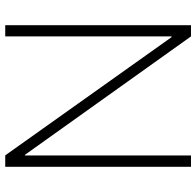

<svg xmlns="http://www.w3.org/2000/svg" viewBox="-28 -740 768 752"><g transform="rotate(-90 356.0 -364.0)"><path d="M633.3 -727.5V0H589.4L125.5 -650.4H123V0H78.6V-727.5H123.5L586.4 -76.2H589.4V-727.5Z"/></g></svg>

Font: Inter Display Extra Light
Style: Regular
Weight: 200
Designer: Rasmus Andersson
Foundry: rsms
Version: Version 4.000;git-4fc901f